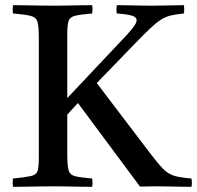

<svg xmlns="http://www.w3.org/2000/svg" viewBox="-20 -721 762 742"><path d="M30 1Q28 -14 30 -31Q78 -36 99 -40.5Q120 -45 125 -60Q130 -75 130 -111V-576Q130 -618 125 -636Q120 -654 99 -659.5Q78 -665 30 -669Q28 -684 30 -701Q50 -701 79.5 -700.5Q109 -700 138 -699.5Q167 -699 185 -699Q204 -699 231.5 -699.5Q259 -700 287.5 -700.5Q316 -701 336 -701Q339 -686 336 -669Q290 -665 270 -660Q250 -655 245 -640Q240 -625 240 -589V-342L470 -586Q508 -627 508 -642Q508 -655 490 -660.5Q472 -666 431 -669Q429 -686 431 -701Q448 -701 474 -700.5Q500 -700 526 -699.5Q552 -699 568 -699Q600 -699 628.5 -700Q657 -701 691 -701Q693 -685 691 -669Q660 -666 639.5 -661Q619 -656 600.5 -644Q582 -632 559 -610Q536 -588 501 -552L354 -400L560 -129Q584 -98 600 -79.5Q616 -61 631.5 -51.5Q647 -42 667.5 -38Q688 -34 720 -31Q723 -15 720 1Q701 1 675 0.5Q649 0 624 -0.5Q599 -1 581 -1Q570 -1 552.5 -0.5Q535 0 521 0L281 -323L240 -278V-124Q240 -82 245 -63.5Q250 -45 270.5 -40Q291 -35 336 -31Q339 -15 336 1Q316 1 287.5 0.5Q259 0 230.5 -0.5Q202 -1 183 -1Q164 -1 136 -0.5Q108 0 79.5 0.5Q51 1 30 1Z"/></svg>

Font: Tiro Kannada
Style: Regular
Weight: 400
Designer: Kannada: John Hudson & Fiona Ross. Latin: John Hudson.
Foundry: Tiro Typeworks Ltd.
Version: Version 1.52